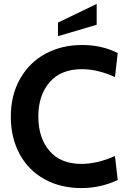

<svg xmlns="http://www.w3.org/2000/svg" viewBox="-20 -943 649 977"><path d="M472 -817 275 -759V-828L472 -923ZM394 14Q288.5 14 207 -30.8Q125.5 -75.5 80.2 -158.5Q35 -241.5 35 -350Q35 -458 81.8 -541.2Q128.5 -624.5 210.8 -669.2Q293 -714 398 -714Q499 -714 579 -673L565 -551Q476.5 -591 397 -591Q290 -591 232.5 -524.8Q175 -458.5 175 -350Q175 -241.5 231.8 -175.2Q288.5 -109 394 -109Q475 -109 565 -149L579 -27Q492 14 394 14Z"/></svg>

Font: Cabin
Style: Bold
Weight: 700
Designer: Pablo Impallari
Foundry: Pablo Impallari. http://www.impallari.com Igino Marini. http://www.ikern.com
Version: Version 3.001;hotconv 1.0.109;makeotfexe 2.5.65596